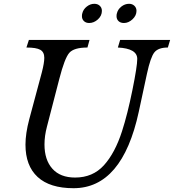

<svg xmlns="http://www.w3.org/2000/svg" viewBox="-20 -980 915 1010"><path d="M200 -599Q213 -649 213 -676Q213 -706 192 -718Q171 -730 119 -730L132 -770H451L440 -730Q369 -730 344.5 -702Q320 -674 292 -565L227 -314Q214 -265 214 -220Q214 -139 255.5 -92.5Q297 -46 375 -46Q468 -46 526.5 -110.5Q585 -175 622 -290Q651 -380 676.5 -506Q702 -632 702 -670Q702 -725 600 -730L612 -770H875L863 -730Q813 -730 792.5 -705Q772 -680 753 -592L710 -392Q623 10 367 10Q242 10 178 -49Q114 -108 114 -219Q114 -278 134 -353ZM413 -910Q418 -931 436.5 -945.5Q455 -960 476 -960Q494 -960 505 -949.5Q516 -939 516 -923Q516 -897 495 -878Q474 -859 449 -859Q432 -859 421.5 -869Q411 -879 411 -895Q411 -905 413 -910ZM595 -910Q600 -931 618.5 -945.5Q637 -960 659 -960Q676 -960 687 -949.5Q698 -939 698 -923Q698 -898 677 -878.5Q656 -859 632 -859Q614 -859 603.5 -869Q593 -879 593 -895Q593 -905 595 -910Z"/></svg>

Font: Libre Baskerville
Style: Italic
Weight: 400
Italic angle: -15°
Designer: Pablo Impallari, Rodrigo Fuenzalida
Foundry: Pablo Impallari, Rodrigo Fuenzalida
Version: Version 1.051;Glyphs 3.2.3 (3260)